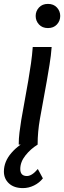

<svg xmlns="http://www.w3.org/2000/svg" viewBox="-61 -742 329 985"><path d="M35 0Q35 -31 39 -63Q43 -95 48 -126L84 -328Q92 -375 98 -417Q104 -459 107 -501H204Q201 -458 193 -409.5Q185 -361 179 -326L144 -133Q138 -99 135 -66Q132 -33 132 0ZM185 -598Q156 -598 139 -616.5Q122 -635 122 -660Q122 -685 139 -703.5Q156 -722 185 -722Q214 -722 231 -703.5Q248 -685 248 -660Q248 -635 231 -616.5Q214 -598 185 -598ZM57 223Q11 223 -15 199Q-41 175 -41 138Q-41 87 -2.5 42.5Q36 -2 91 -25L132 0Q96 22 69.5 55.5Q43 89 43 125Q43 161 77 161Q103 161 133 125L159 173Q141 196 113.5 209.5Q86 223 57 223Z"/></svg>

Font: Livvic Medium
Style: Italic
Weight: 500
Italic angle: -10°
Designer: Jacques Le Bailly, Baron von Fonthausen
Version: Version 1.001; ttfautohint (v1.8.2)